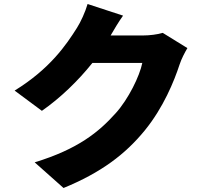

<svg xmlns="http://www.w3.org/2000/svg" viewBox="-20 -860 1040 958"><path d="M594 -782 417 -840C406 -801 382 -749 364 -721C311 -637 230 -517 53 -408L189 -307C281 -371 370 -457 441 -546H690C677 -481 621 -366 558 -296C473 -201 369 -116 153 -50L297 78C485 1 606 -91 703 -210C795 -323 849 -455 876 -538C886 -568 902 -598 915 -620L792 -696C766 -688 726 -683 693 -683H532C547 -709 571 -750 594 -782Z"/></svg>

Font: ChiuKong Gothic MN Heavy
Style: Regular
Weight: 900
Designer: Ryoko NISHIZUKA 西塚涼子 (kana, bopomofo & ideographs); Paul D. Hunt (Latin, Greek & Cyrillic); Sandoll Communications 산돌커뮤니
Foundry: Adobe
Version: Version 1.300